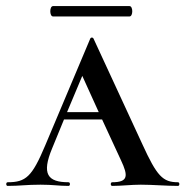

<svg xmlns="http://www.w3.org/2000/svg" viewBox="-28 -610 608 630"><path d="M146 -556H397C409 -556 409 -590 397 -590H146C134 -590 134 -556 146 -556ZM556 -12C506 -12 487 -32 439 -137L279 -483C277 -488 270 -488 268 -483L120 -132C77 -30 57 -12 -3 -12C-9 -12 -9 0 -3 0C37 0 58 -4 105 -4C147 -4 164 0 197 0C203 0 203 -12 197 -12C128 -12 108 -39 143 -123L182 -218H307L369 -84C393 -33 393 -12 340 -12C334 -12 334 0 340 0C370 0 403 -4 434 -4C473 -4 518 0 556 0C562 0 562 -12 556 -12ZM192 -242 242 -361 296 -242Z"/></svg>

Font: Cormorant SC Semi
Style: Regular
Weight: 600
Designer: Christian Thalmann (Catharsis Fonts)
Version: Version 1.000;PS 001.000;hotconv 1.0.70;makeotf.lib2.5.58329